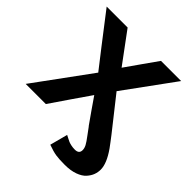

<svg xmlns="http://www.w3.org/2000/svg" viewBox="-233 -852 1192 1192"><g transform="rotate(45 363.5 -255.5)"><path d="M1 0 270 -368Q203 -453 17 -695H201L351 -492Q376 -529 425 -597.5Q474 -666 494 -695H671L432 -367L601 -153Q611 -140 628.5 -117Q646 -94 653 -84Q707 -7 707 47Q707 70 699 92Q691 114 672 135.5Q653 157 616 170.5Q579 184 528 184Q477 184 448.5 179.5Q420 175 376 159L407 42Q413 45 426.5 52Q440 59 448 62.5Q456 66 471.5 69.5Q487 73 505 73Q542 73 542 41Q542 24 532.5 6Q523 -12 499 -43.5Q475 -75 464 -91V-90Q444 -119 407 -171Q370 -223 351 -252Q328 -218 268.5 -132.5Q209 -47 178 0Z"/></g></svg>

Font: Coval
Style: Heavy
Weight: 900
Foundry: Context Ltd
Version: Version 001.000